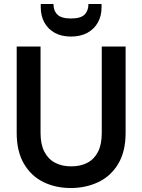

<svg xmlns="http://www.w3.org/2000/svg" viewBox="-20 -934 716 966"><path d="M336 12Q260 12 198.5 -18Q137 -48 100.5 -110Q64 -172 64 -266V-700H184V-265Q184 -208 203 -171Q222 -134 256.5 -115.5Q291 -97 338 -97Q386 -97 420.5 -115.5Q455 -134 473.5 -171Q492 -208 492 -265V-700H612V-266Q612 -172 575 -110Q538 -48 475 -18Q412 12 336 12ZM337 -750Q290 -750 256 -768.5Q222 -787 203.5 -820.5Q185 -854 185 -898V-914H249Q249 -880 269 -860.5Q289 -841 337 -841Q386 -841 405.5 -860.5Q425 -880 425 -914H491V-898Q491 -853 472 -820Q453 -787 419 -768.5Q385 -750 337 -750Z"/></svg>

Font: DM Sans 20pt SemiBold
Style: Regular
Weight: 600
Version: Version 4.004;gftools[0.9.30]